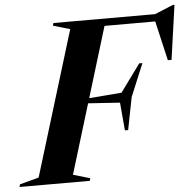

<svg xmlns="http://www.w3.org/2000/svg" viewBox="-99 -802 865 856"><g transform="rotate(-5 333.5 -374.5)"><path d="M196 -33.5 271.5 -11.5 268.5 0H-46L-43 -11.5L42.5 -34.5L240.5 -681.5L165 -703.5L168 -715H623.5L705.5 -749H713L678.5 -505.5H662L621 -682.5H394L298 -367.5L443.5 -379L533.5 -502.5H548L487 -356L458.5 -210.5H444L433 -335.5L291 -345Z"/></g></svg>

Font: Newsreader Display SemiBold
Style: Italic
Weight: 600
Italic angle: -17°
Designer: Hugues Gentile
Foundry: Production Type
Version: Version 1.001